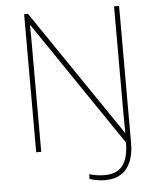

<svg xmlns="http://www.w3.org/2000/svg" viewBox="-59 -764 816 989"><g transform="rotate(-5 349.0 -270.0)"><path d="M445 174Q422 174 399 169.5Q376 165 365 161V136Q381 141 401.5 144.5Q422 148 444 148Q486 148 513.5 131Q541 114 554.5 79Q568 44 568 -10L130 -655H128Q129 -626 129 -601Q129 -576 129 -552.5Q129 -529 129 -502V0H103V-714H123L567 -61H569Q569 -86 568.5 -112Q568 -138 568 -163Q568 -188 568 -211V-714H594V-3Q594 52 577 92Q560 132 527 153Q494 174 445 174Z"/></g></svg>

Font: Noto Sans Hebrew Thin
Style: Regular
Weight: 250
Designer: Monotype Design Team
Foundry: Monotype Imaging Inc.
Version: Version 2.003